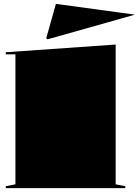

<svg xmlns="http://www.w3.org/2000/svg" viewBox="-20 -976 720 996"><path d="M580 -20 630 -10V0H10V-10L60 -20V-694H10V-705L580 -745ZM227 -772 220 -778 270 -956 680 -900Z"/></svg>

Font: Kalnia Expanded
Style: Bold
Weight: 700
Width: 7
Designer: Frida Medrano
Foundry: Frida Medrano
Version: Version 1.105